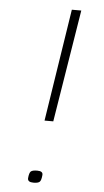

<svg xmlns="http://www.w3.org/2000/svg" viewBox="-53 -775 438 810"><g transform="rotate(5 165.5 -369.5)"><path d="M144 -264 218 -740H258L181 -264ZM96 -16Q98 -39 105 -45Q112 -51 132 -51Q157 -51 155 -34Q153 -11 146 -5Q139 1 120 1Q95 1 96 -16Z"/></g></svg>

Font: Georama ExtraExtended ExtraLight
Style: Italic
Weight: 200
Width: 8
Italic angle: -9°
Designer: Jean-Baptiste Levee
Foundry: Production Type
Version: Version 1.000